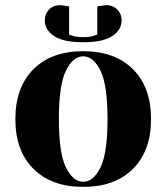

<svg xmlns="http://www.w3.org/2000/svg" viewBox="-20 -715 650 750"><path d="M40 -250Q40 -374 110.5 -444.5Q181 -515 305 -515Q429 -515 499.5 -444.5Q570 -374 570 -250Q570 -126 499.5 -55.5Q429 15 305 15Q181 15 110.5 -55.5Q40 -126 40 -250ZM400 -250Q400 -383 372.5 -439Q345 -495 305 -495Q265 -495 237.5 -439Q210 -383 210 -250Q210 -117 237.5 -61Q265 -5 305 -5Q345 -5 372.5 -61Q400 -117 400 -250ZM155 -635Q155 -661 172 -678Q189 -695 215 -695Q217 -695 238 -692L250 -690V-580Q251 -580 264.5 -575Q278 -570 305 -570Q332 -570 345.5 -575Q359 -580 360 -580V-690L372 -692Q393 -695 395 -695Q421 -695 438 -678Q455 -661 455 -635Q455 -598 418.5 -574Q382 -550 305 -550Q228 -550 191.5 -574Q155 -598 155 -635Z"/></svg>

Font: Yeseva One
Style: Regular
Weight: 400
Designer: Jovanny Lemonad
Foundry: Jovanny Lemonad
Version: Version 2.000